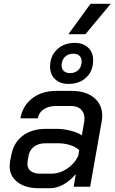

<svg xmlns="http://www.w3.org/2000/svg" viewBox="-20 -988 606 1016"><path d="M31 -109Q31 -117 33 -133L40 -168Q52 -233 100 -269.5Q148 -306 222 -306H284Q316 -306 353.5 -296.5Q391 -287 413 -272L426 -345Q427 -351 427 -361Q427 -391 408.5 -409Q390 -427 357 -427H275Q237 -427 211 -409.5Q185 -392 180 -362H88Q100 -429 151 -468Q202 -507 277 -507H359Q434 -507 477.5 -471Q521 -435 521 -375Q521 -362 518 -345L457 0H370L381 -67Q351 -31 315.5 -11.5Q280 8 244 8H185Q115 8 73 -24Q31 -56 31 -109ZM251 -69Q295 -69 334.5 -95Q374 -121 394 -163L399 -193Q383 -210 352 -220Q321 -230 285 -230H222Q185 -230 161 -212.5Q137 -195 131 -164L126 -134Q125 -129 125 -121Q125 -96 143 -82.5Q161 -69 192 -69ZM245 -635Q245 -691 281.5 -726Q318 -761 376 -761Q420 -761 446.5 -736Q473 -711 473 -670Q473 -613 437 -578.5Q401 -544 342 -544Q298 -544 271.5 -569Q245 -594 245 -635ZM412 -663Q412 -682 400 -693Q388 -704 368 -704Q340 -704 323 -686.5Q306 -669 306 -641Q306 -623 318 -612Q330 -601 350 -601Q378 -601 395 -618Q412 -635 412 -663ZM459 -968H566L432 -807H342Z"/></svg>

Font: Bai Jamjuree Medium
Style: Italic
Weight: 500
Italic angle: -10°
Version: Version 1.000; ttfautohint (v1.6)